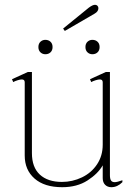

<svg xmlns="http://www.w3.org/2000/svg" viewBox="-20 -770 574 800"><path d="M250 -641 243 -651 350 -738Q366 -750 376 -750Q382 -750 386 -746Q390 -742 390 -736Q390 -722 374 -713ZM140 -574Q140 -588 148.5 -596Q157 -604 169 -604Q182 -604 190.5 -596Q199 -588 199 -574Q199 -560 190.5 -552Q182 -544 169 -544Q157 -544 148.5 -552Q140 -560 140 -574ZM395 -574Q395 -560 386.5 -552Q378 -544 365 -544Q353 -544 344.5 -552Q336 -560 336 -574Q336 -588 344.5 -596Q353 -604 365 -604Q378 -604 386.5 -596Q395 -588 395 -574ZM490 -19V-11Q469 10 444 10Q428 10 418 0Q408 -10 408 -28V-81Q388 -46 344.5 -18Q301 10 239 10Q165 10 124 -26Q83 -62 83 -122V-427Q83 -439 71 -439Q64 -439 53 -435.5Q42 -432 35 -428L30 -440L96 -470H113V-132Q113 -73 146 -42.5Q179 -12 238 -12Q282 -12 321.5 -31Q361 -50 384.5 -85.5Q408 -121 408 -167V-427Q408 -439 396 -439Q389 -439 378 -435.5Q367 -432 360 -428L355 -440L421 -470H438V-40Q438 -25 442.5 -18Q447 -11 458 -11Q468 -11 490 -19Z"/></svg>

Font: Taviraj Thin
Style: Regular
Weight: 250
Designer: Katatrad Team
Foundry: CadsonDemak
Version: Version 1.001